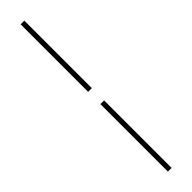

<svg xmlns="http://www.w3.org/2000/svg" viewBox="-337 -783 885 885"><g transform="rotate(-45 106.0 -340.0)"><path d="M118 -300V140H94V-300ZM94 -380V-820H118V-380Z"/></g></svg>

Font: Kalnia Glaze Thin Medium
Style: Regular
Weight: 500
Version: Version 1.110